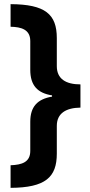

<svg xmlns="http://www.w3.org/2000/svg" viewBox="-20 -741 435 926"><path d="M31 56V165C199 164 254 114 254 0V-134C254 -195 299 -221 368 -222V-334C297 -334 254 -361 254 -422V-557C254 -673 198 -720 31 -721V-612C82 -611 126 -599 126 -543V-404C126 -329 161 -292 231 -281V-275C160 -263 126 -226 126 -154V-13C126 41 86 54 31 56Z"/></svg>

Font: Noto Sans Khmer SemiCondensed
Style: Bold
Weight: 700
Width: 4
Designer: Danh Hong and the Monotype Design Team
Foundry: Monotype Imaging Inc.
Version: Version 2.004